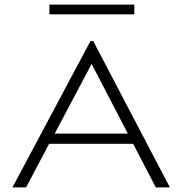

<svg xmlns="http://www.w3.org/2000/svg" viewBox="-20 -812 790 832"><path d="M655 0 557 -189H193L93 0H34L372 -634H384L716 0ZM377 -535 217 -233H534ZM194 -750V-792H562V-750Z"/></svg>

Font: Inconsolata ExtraExpanded Light
Style: Regular
Weight: 300
Width: 8
Monospace: yes
Designer: Raph Levien, Cyreal, Brenton Simpson
Foundry: Raph Levien, Cyreal, Google
Version: Version 3.001; ttfautohint (v1.8.2.53-6de2)